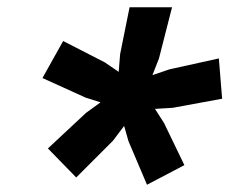

<svg xmlns="http://www.w3.org/2000/svg" viewBox="-20 -724 632 529"><path d="M385 -215 334 -335 322 -377 291 -336 190 -235 112 -315 217 -413 257 -442 216 -455 97 -509 154 -611 269 -552 307 -526 311 -575 337 -704H454L418 -563L400 -517L447 -533L583 -563L592 -452L456 -427L407 -424L432 -385L488 -269Z"/></svg>

Font: Prodigy Sans
Style: Bold Italic
Weight: 700
Italic angle: -13°
Designer: Wei Huang
Foundry: Wei Huang
Version: Version 1.003; ttfautohint (v1.8.3)